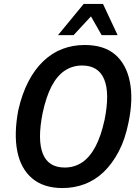

<svg xmlns="http://www.w3.org/2000/svg" viewBox="-20 -943 711 973"><path d="M297 10Q201 10 143 -39Q85 -88 67.5 -177Q50 -266 73 -386Q92 -469 124.5 -531Q157 -593 200.5 -634Q244 -675 296.5 -695Q349 -715 409 -715Q507 -715 563.5 -666.5Q620 -618 638 -529Q656 -440 631 -321Q614 -236 581 -174Q548 -112 505 -71Q462 -30 409 -10Q356 10 297 10ZM308 -94Q357 -94 396 -120Q435 -146 463.5 -199.5Q492 -253 510 -336Q537 -471 508 -541Q479 -611 396 -611Q348 -611 309 -585.5Q270 -560 242 -507Q214 -454 196 -370Q169 -234 197 -164Q225 -94 308 -94ZM274 -765 404 -923H502L576 -765H495L441 -860L353 -765Z"/></svg>

Font: Nunito Sans 10pt Condensed
Style: Bold Italic
Weight: 700
Width: 3
Italic angle: -9°
Designer: Vernon Adams
Foundry: Vernon Adams
Version: Version 3.101;gftools[0.9.27]